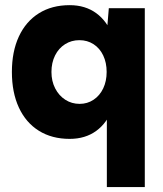

<svg xmlns="http://www.w3.org/2000/svg" viewBox="-20 -537 643 759"><path d="M402.4 -410.8 410.2 -504.6H552.4V202.4H402.4ZM27 -252.6Q27 -333.2 54.6 -392.7Q82.2 -452.2 133.6 -484.4Q185 -516.6 255.4 -516.6Q317.2 -516.6 360.6 -484.8Q404 -453 426.1 -393.9Q448.2 -334.8 448.2 -252.6Q448.2 -170.6 426.1 -111Q404 -51.4 360.6 -19.7Q317.2 12 255.4 12Q185 12 133.6 -20.1Q82.2 -52.2 54.6 -111.8Q27 -171.4 27 -252.6ZM401.6 -252.6Q401.6 -289.2 388 -317.8Q374.4 -346.4 349.8 -362.3Q325.2 -378.2 293.8 -378.2Q262.4 -378.2 237.2 -362.3Q212 -346.4 197.7 -317.8Q183.4 -289.2 183.4 -252.6Q183.4 -216.2 198.1 -187.6Q212.8 -159 238.1 -142.7Q263.4 -126.4 294.8 -126.4Q325.4 -126.4 349.9 -142.7Q374.4 -159 388 -187.6Q401.6 -216.2 401.6 -252.6Z"/></svg>

Font: 寒蝉端黑体 Light
Style: Regular
Weight: 300
Designer: ChillDuanSans {Warren2060}; 
Source Han Sans {Ryoko NISHIZUKA 西塚涼子 (kana, bopomofo & ideographs); Paul D. Hunt (Latin, G
Foundry: ChillType&Adobe
Version: Version 1.300;Glyphs 3.3 (3306)